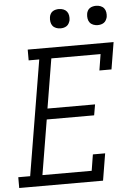

<svg xmlns="http://www.w3.org/2000/svg" viewBox="-66 -983 728 1029"><g transform="rotate(-5 297.5 -468.5)"><path d="M-5 0V-58H59L162 -677H105V-735H567L543 -590H478L492 -677H227L183 -411H439L429 -353H174L125 -58H390L404 -145H470L446 0ZM490 -833Q478 -833 466.5 -837.5Q455 -842 448 -851Q441 -860 439 -872.5Q437 -885 439 -898Q440 -906 444.5 -914.5Q449 -923 456.5 -928Q464 -933 473 -935Q482 -937 490 -937Q503 -937 514.5 -932.5Q526 -928 533 -919Q540 -910 542 -897.5Q544 -885 542 -872Q540 -864 535.5 -855.5Q531 -847 523.5 -842Q516 -837 507.5 -835Q499 -833 490 -833ZM290 -833Q278 -833 266.5 -837.5Q255 -842 248 -851Q241 -860 239 -872.5Q237 -885 239 -898Q240 -906 244.5 -914.5Q249 -923 256.5 -928Q264 -933 273 -935Q282 -937 290 -937Q303 -937 314.5 -932.5Q326 -928 333 -919Q340 -910 342 -897.5Q344 -885 342 -872Q340 -864 335.5 -855.5Q331 -847 323.5 -842Q316 -837 307.5 -835Q299 -833 290 -833Z"/></g></svg>

Font: Iosevka Curly Slab LtEx
Style: Italic
Weight: 300
Width: 7
Italic angle: -9°
Monospace: yes
Designer: Belleve Invis
Foundry: Belleve Invis
Version: Version 11.1.0; ttfautohint (v1.8.3)